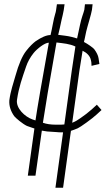

<svg xmlns="http://www.w3.org/2000/svg" viewBox="-20 -626 498 904"><path d="M247 -4C254 -3 260 -3 268 -3H277L241 258H277L314 -10C324 -13 334 -17 346 -22C358 -27 415 -68 434 -86L458 -108L436 -133L412 -111C396 -97 377 -82 359 -70C343 -60 342 -57 320 -48L354 -294C359 -327 364 -358 369 -388V-387C388 -378 404 -363 408 -343L410 -333L411 -316L448 -325L444 -352C442 -365 435 -379 424 -394C419 -401 392 -420 376 -428C375 -429 376 -432 378 -440C380 -448 382 -461 386 -478C391 -500 410 -560 413 -580L416 -606H380L377 -580C376 -576 373 -565 367 -548C361 -531 354 -497 343 -445C340 -446 332 -448 318 -452C299 -457 276 -459 254 -462C258 -479 264 -502 270 -533C274 -552 277 -559 280 -578L284 -606H248L244 -578C243 -572 242 -566 240 -561C232 -536 226 -493 218 -461C199 -461 176 -451 148 -432C136 -423 120 -408 103 -386C85 -363 68 -324 53 -270C43 -234 30 -199 24 -154C22 -128 30 -103 47 -79C53 -71 87 -42 107 -33L127 -26C133 -24 138 -22 142 -21L111 201H147L177 -11C185 -10 193 -8 202 -7ZM318 -294 283 -40C280 -39 265 -39 242 -39C219 -39 199 -42 182 -48C191 -109 212 -235 246 -426C278 -422 308 -420 335 -407C330 -373 325 -342 318 -294ZM147 -59C146 -59 142 -61 132 -64C98 -76 54 -116 60 -156C69 -217 84 -257 103 -313C110 -334 122 -356 138 -376C153 -395 190 -425 210 -425C177 -242 156 -120 147 -59Z"/></svg>

Font: Reckless Catfish
Style: It
Weight: 400
Foundry: Cannot Into Space Fonts
Version: Version 0.2894